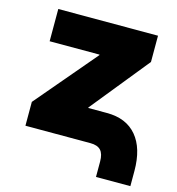

<svg xmlns="http://www.w3.org/2000/svg" viewBox="-103 -631 792 859"><g transform="rotate(15 293.0 -201.0)"><path d="M418.9 139.6V68.4Q418.9 32.7 403.8 16.4Q388.7 0 355.5 0H54.7V-110.4L292.5 -390.6V-393.1H61.5V-542.5H523.4V-420.9L305.7 -151.9V-149.4H392.6Q481.9 -149.4 530 -92.5Q578.1 -35.6 578.1 69.3V139.6Z"/></g></svg>

Font: Inter 16pt Black
Style: Regular
Weight: 900
Version: Version 4.001;git-66647c0bb